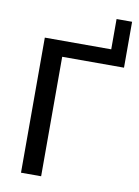

<svg xmlns="http://www.w3.org/2000/svg" viewBox="-95 -942 729 1005"><g transform="rotate(10 269.0 -439.5)"><path d="M195.5 0H88.5V-718H441.5V-879H524V-635H195.5Z"/></g></svg>

Font: Verano Sans Medium
Style: Regular
Weight: 500
Designer: Lukasz Dziedzic with Adam Twardoch and Botio Nikoltchev
Foundry: tyPoland Lukasz Dziedzic
Version: Version 3.001;December 28, 2019;FontCreator 12.0.0.2547 64-b